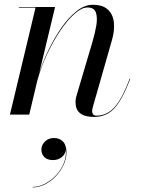

<svg xmlns="http://www.w3.org/2000/svg" viewBox="-20 -490 614 821"><path d="M157 149.7Q157 129.7 172.4 114.9Q187.8 100.1 210.6 100.1Q234.2 100.1 249.2 115.1Q264.2 130.1 264.2 161.7Q264.2 188.5 251.8 215.1Q239.4 241.7 218.8 263.5Q198.2 285.3 172.4 298.3Q146.6 311.3 119.4 311.3V309.3Q145.8 309.3 172.2 295.7Q198.6 282.1 219.8 259.3Q241 236.5 252.6 208.3Q264.2 180.1 261.4 150.9Q259 170.1 243.6 182.3Q228.2 194.5 207 194.5Q181.4 194.5 169.2 181.3Q157 168.1 157 149.7ZM132 -457.5H60.5V-460H215.5L148 -178.5Q163 -225 187.2 -275.8Q211.5 -326.5 242 -370.5Q272.5 -414.5 307 -442Q341.5 -469.5 376.5 -469.5Q419.5 -469.5 441.5 -448.8Q463.5 -428 467 -393.8Q470.5 -359.5 459 -319.5L377 -32.5Q374 -23.5 374 -14.5Q374 -6.5 378 -1Q382 4.5 393 4.5Q437.5 4.5 470.2 -32.2Q503 -69 534.5 -153.5L537 -153Q504.5 -67 470.5 -28.5Q436.5 10 381.5 10Q303 10 303 -53Q303 -64 304.8 -72.2Q306.5 -80.5 309 -87L374.5 -308Q386 -346.5 391.8 -380.8Q397.5 -415 390 -436.5Q382.5 -458 354 -458Q329 -458 298.5 -430.8Q268 -403.5 237.5 -358.5Q207 -313.5 181.2 -258.2Q155.5 -203 140 -147L105 0H22.5Z"/></svg>

Font: Bodoni* 72pt
Style: Italic
Weight: 400
Italic angle: -13°
Version: Version 2.3